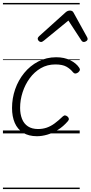

<svg xmlns="http://www.w3.org/2000/svg" viewBox="-20 -909 617 1308"><path d="M232 19Q175 19 137 -5Q99 -29 80.5 -72Q62 -115 62 -173Q62 -240 83.5 -301.5Q105 -363 145 -412Q185 -461 240.5 -490Q296 -519 363 -519Q418 -519 459 -498.5Q500 -478 520 -447Q526 -438 524 -431Q522 -424 512 -415Q501 -408 493 -408Q485 -408 478 -416Q459 -440 432 -455Q405 -470 357 -470Q302 -470 258 -444.5Q214 -419 182.5 -376Q151 -333 134 -280.5Q117 -228 117 -174Q117 -132 130 -99Q143 -66 170.5 -48Q198 -30 239 -30Q271 -30 298.5 -39.5Q326 -49 352.5 -68.5Q379 -88 408 -116Q417 -124 425 -122.5Q433 -121 440 -115Q448 -108 449 -100Q450 -92 442 -83Q411 -47 374.5 -24.5Q338 -2 301.5 8.5Q265 19 232 19ZM259 -623Q251 -623 244 -630Q237 -637 237 -645Q237 -650 239.5 -654Q242 -658 246 -662L427 -825Q435 -832 442 -834.5Q449 -837 457 -837Q464 -837 470.5 -834Q477 -831 481 -823L571 -660Q574 -655 575.5 -651Q577 -647 577 -644Q577 -635 568 -629Q559 -623 552 -623Q546 -623 541.5 -626Q537 -629 534 -634L446 -769L281 -634Q274 -629 269.5 -626Q265 -623 259 -623ZM0 369H523V379H0ZM0 -20H523V0H0ZM0 -505H523V-500H0ZM0 -889H523V-879H0Z"/></svg>

Font: Playwrite HR Guides
Style: Regular
Weight: 400
Designer: Veronika Burian, José Scaglione
Foundry: TypeTogether
Version: Version 1.003